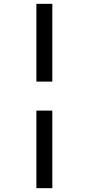

<svg xmlns="http://www.w3.org/2000/svg" viewBox="-20 -889 462 1000"><path d="M252.5 -869V-464H169.5V-869ZM252.5 -313V91H169.5V-313Z"/></svg>

Font: Merriweather Light
Style: Regular
Weight: 300
Designer: Eben Sorkin
Foundry: Eben Sorkin
Version: Version 2.100